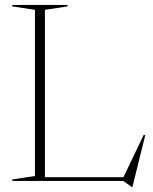

<svg xmlns="http://www.w3.org/2000/svg" viewBox="-20 -735 622 780"><path d="M518 24.5H515L480.5 0H30V-6L122 -20V-695L30 -709V-715H254.5V-709L162.5 -695V-15H481.5L564 -187.5L570 -185.5Z"/></svg>

Font: Newsreader Display ExtraLight
Style: Regular
Weight: 275
Designer: Hugues Gentile
Foundry: Production Type
Version: Version 1.002